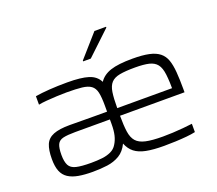

<svg xmlns="http://www.w3.org/2000/svg" viewBox="-124 -910 1227 1088"><g transform="rotate(-20 489.5 -365.5)"><path d="M261 8Q212 8 175.5 1.5Q139 -5 114.5 -21Q90 -37 78.5 -65.5Q67 -94 67 -139Q67 -194 80.5 -226Q94 -258 129.5 -272Q165 -286 228 -286Q261 -286 298.5 -285.5Q336 -285 376 -285Q416 -285 453 -285V-322Q453 -373 446.5 -401.5Q440 -430 421 -444Q402 -458 366.5 -462Q331 -466 274 -466Q249 -466 216 -464.5Q183 -463 153 -460.5Q123 -458 104 -454V-505Q139 -511 189 -514.5Q239 -518 297 -518Q380 -518 424.5 -504Q469 -490 488 -452Q511 -487 557.5 -502.5Q604 -518 690 -518Q751 -518 790 -509.5Q829 -501 852 -482.5Q875 -464 885.5 -434Q896 -404 899.5 -360Q903 -316 903 -258V-238H514Q514 -179 519.5 -141Q525 -103 543.5 -82Q562 -61 600 -52.5Q638 -44 703 -44Q730 -44 762 -45.5Q794 -47 825.5 -50Q857 -53 881 -56V-6Q859 -1 827.5 2Q796 5 760.5 6.5Q725 8 691 8Q626 8 583.5 -0.5Q541 -9 515.5 -29Q490 -49 476 -84Q456 -42 423 -22.5Q390 -3 349 2.5Q308 8 261 8ZM270 -43Q306 -43 336 -46.5Q366 -50 389.5 -61Q413 -72 426 -94Q440 -116 446.5 -143.5Q453 -171 453 -210V-238H244Q197 -238 171 -232Q145 -226 135.5 -205.5Q126 -185 126 -143Q126 -102 137.5 -80Q149 -58 180 -50.5Q211 -43 270 -43ZM845 -256Q845 -325 840 -367Q835 -409 818.5 -430Q802 -451 770.5 -458.5Q739 -466 687 -466Q629 -466 594.5 -459.5Q560 -453 542.5 -434Q525 -415 519.5 -379Q514 -343 514 -284H869ZM423 -599V-604L542 -739H612V-734L469 -599Z"/></g></svg>

Font: Saira SemiExpanded Light
Style: Regular
Weight: 300
Width: 6
Designer: Hector Gatti with collaboration of the Omnibus-Type team
Foundry: Omnibus-Type
Version: Version 1.101